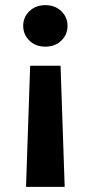

<svg xmlns="http://www.w3.org/2000/svg" viewBox="-20 -533 352 745"><path d="M97 -278H215L231 192H81ZM156 -513Q194 -513 218 -489.5Q242 -466 242 -433Q242 -399 218 -375.5Q194 -352 156 -352Q118 -352 94 -375.5Q70 -399 70 -433Q70 -466 94 -489.5Q118 -513 156 -513Z"/></svg>

Font: DM Sans 18pt ExtraBold
Style: Regular
Weight: 800
Designer: Colophon Foundry, Jonny Pinhorn
Foundry: Colophon Foundry
Version: Version 4.004;gftools[0.9.30]